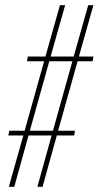

<svg xmlns="http://www.w3.org/2000/svg" viewBox="-20 -720 380 740"><path d="M84 -484 87 -502H155L211 -700H231L175 -502H264L320 -700H340L284 -502H340L337 -484H279L204 -216H269L266 -198H199L144 0H124L179 -198H90L35 0H14L70 -198H12L16 -216H75L150 -484ZM170 -484 95 -216H184L259 -484Z"/></svg>

Font: Georama Condensed Thin
Style: Italic
Weight: 100
Width: 3
Italic angle: -9°
Designer: Jean-Baptiste Levee
Foundry: Production Type
Version: Version 1.000